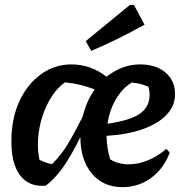

<svg xmlns="http://www.w3.org/2000/svg" viewBox="-20 -762 763 793"><path d="M169 5Q101 11 64 -36.5Q27 -84 27 -178Q27 -272 60 -343.5Q93 -415 149.5 -455.5Q206 -496 275 -496Q355 -496 420 -445Q450 -469 485 -482.5Q520 -496 559 -496Q624 -496 663.5 -462.5Q703 -429 703 -373Q703 -325 668 -288Q633 -251 569.5 -228.5Q506 -206 420 -201Q421 -151 435 -104Q482 -75 545.5 -86.5Q609 -98 667 -147L681 -132Q657 -66 604.5 -27.5Q552 11 486 11Q406 11 359 -45.5Q312 -102 312 -196Q272 -115 239 -69Q206 -23 169 5ZM143 -102Q168 -89 195 -84Q216 -105 235 -130Q254 -155 274.5 -191.5Q295 -228 322 -281Q336 -343 371 -392Q317 -415 249 -422Q219 -402 195 -365.5Q171 -329 156 -284Q141 -239 137.5 -191.5Q134 -144 143 -102ZM524 -421Q484 -396 458 -351Q432 -306 424 -251Q516 -264 557 -292Q598 -320 598 -371Q598 -387 593 -404Q573 -412 557 -416Q541 -420 524 -421ZM357 -552 334 -592 517 -742H533L577 -660Q523 -630 468.5 -603Q414 -576 357 -552Z"/></svg>

Font: Piazzolla SemiBold
Style: Italic
Weight: 600
Italic angle: -11.3°
Designer: Juan Pablo del Peral
Foundry: Huerta Tipografica
Version: Version 1.330